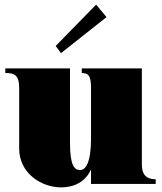

<svg xmlns="http://www.w3.org/2000/svg" viewBox="-20 -796 702 831"><path d="M245 15C299 15 350 -8 374 -63V0H654V-20C628 -21 594 -26 594 -84V-500H334V-480C359 -479 374 -474 374 -416V-198C374 -88 349 -60 327 -60C303 -60 283 -78 283 -176V-500H3V-480C39 -480 63 -474 63 -416V-153C63 -47 158 15 245 15ZM441 -722 396 -776 221 -597 244 -566Z"/></svg>

Font: Sprat Condensed Black
Style: Regular
Weight: 900
Designer: Ethan Nakache
Foundry: Collletttivo
Version: Version 2.000;Glyphs 3.2 (3217)